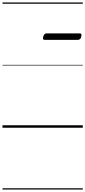

<svg xmlns="http://www.w3.org/2000/svg" viewBox="-20 -1026 685 1542"><path d="M341 -706Q328 -706 326 -712.5Q324 -719 327 -731Q331 -744 337 -751Q343 -758 355 -758H619Q631 -758 633.5 -751Q636 -744 632 -731Q629 -718 622.5 -712Q616 -706 605 -706ZM0 486H645V496H0ZM0 -20H645V0H0ZM0 -505H645V-500H0ZM0 -1006H645V-996H0Z"/></svg>

Font: Playwrite CA Guides
Style: Regular
Weight: 400
Designer: Veronika Burian, José Scaglione
Foundry: TypeTogether
Version: Version 1.003